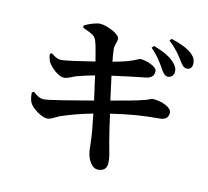

<svg xmlns="http://www.w3.org/2000/svg" viewBox="-120 -951 1239 1145"><g transform="rotate(15 500.0 -378.5)"><path d="M790 -627C805 -603 818 -589 835 -588C856 -588 871 -604 872 -625C872 -644 865 -661 843 -681C812 -710 766 -729 711 -744L700 -730C747 -691 771 -654 790 -627ZM883 -705C902 -680 913 -664 932 -664C953 -664 965 -677 965 -699C965 -722 956 -742 931 -761C903 -782 858 -800 801 -812L792 -799C844 -758 865 -729 883 -705ZM79 -287C81 -258 86 -238 96 -223C109 -201 168 -160 206 -161C231 -162 246 -179 278 -194C323 -215 399 -242 466 -261L485 -162C496 -106 498 -53 503 -33C511 9 539 56 576 55C613 54 629 33 629 7C629 -32 618 -60 602 -119C593 -154 579 -210 562 -286C674 -313 752 -326 858 -335C898 -339 906 -362 906 -382C906 -414 847 -438 788 -437C779 -437 769 -429 745 -420C701 -404 621 -382 544 -362L512 -507C570 -520 652 -538 710 -549C749 -556 759 -575 759 -599C759 -629 689 -649 654 -648C646 -648 621 -629 577 -614C554 -606 529 -598 496 -589C490 -619 486 -642 484 -665C481 -694 496 -707 492 -732C488 -759 410 -789 369 -789C347 -789 305 -772 274 -754L275 -740C336 -718 351 -713 363 -685C373 -664 384 -618 398 -564C316 -544 218 -520 194 -520C169 -520 157 -530 134 -544L123 -538C127 -516 129 -505 139 -488C159 -458 208 -422 236 -422C261 -422 279 -436 309 -449C339 -460 378 -473 417 -483L450 -337C338 -308 182 -266 154 -266C135 -266 120 -273 90 -295Z"/></g></svg>

Font: Noto Serif CJK TC
Style: Bold
Weight: 700
Designer: Ryoko NISHIZUKA 西塚涼子 (kana & ideographs); Frank Grießhammer (Latin, Greek & Cyrillic); Wenlong ZHANG 张文龙 (bopomofo); San
Foundry: Adobe
Version: Version 2.001;hotconv 1.1.0;makeotfexe 2.6.0